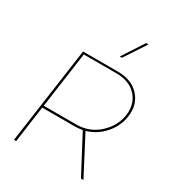

<svg xmlns="http://www.w3.org/2000/svg" viewBox="-208 -1016 1045 1141"><g transform="rotate(30 314.5 -445.5)"><path d="M396 -660.2Q491.2 -660.2 543 -603.3Q594.7 -546.4 583 -460.9Q573.7 -391.6 525.1 -335.4Q476.6 -279.3 405.8 -258.8L541 0H523.9L389.2 -254.9Q360.8 -250 337.9 -250H113.8L79.1 0H64L157.2 -660.2ZM116.2 -264.2H339.8Q427.7 -264.2 491.9 -322Q556.2 -379.9 568.8 -460.9Q579.6 -541 531.5 -594Q483.4 -647 394 -647H169.9ZM360.8 -743.2 457 -891.1H473.1L376 -743.2Z"/></g></svg>

Font: Human Sans Thin
Style: Italic
Weight: 100
Italic angle: -8°
Designer: Tim Radville
Foundry: Continuum
Version: Version 1.000;FEAKit 1.0